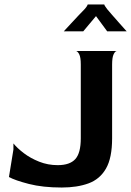

<svg xmlns="http://www.w3.org/2000/svg" viewBox="-20 -828 587 858"><path d="M256 10Q171 10 109 -6Q47 -22 20 -37L40 -160V-187Q57 -166 86.5 -143.5Q116 -121 155 -105.5Q194 -90 238 -90Q292 -90 316.5 -117Q341 -144 341 -210V-540Q341 -572 334 -585.5Q327 -599 320 -600H502Q495 -600 488 -586Q481 -572 481 -539V-210Q481 -122 453.5 -74.5Q426 -27 375.5 -8.5Q325 10 256 10ZM265 -688Q279 -703 296 -721.5Q313 -740 330 -758Q347 -776 358 -787Q366 -796 369 -801.5Q372 -807 372 -808H446Q446 -804 459 -787Q465 -780 480 -762.5Q495 -745 513 -725Q531 -705 546 -688H459L409 -756L352 -688Z"/></svg>

Font: Red Rose SemiBold
Style: Regular
Weight: 600
Designer: Jaikishan Patel
Version: Version 2.000